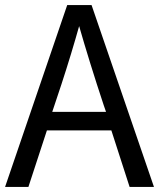

<svg xmlns="http://www.w3.org/2000/svg" viewBox="-22 -731 627 757"><path d="M585 6H489L417 -217H163L90 6H-2L243 -711H339ZM396 -290 387 -316Q330 -488 288 -635H292Q259 -517 220 -398L184 -290Z"/></svg>

Font: LXGW 975 Gothic SC
Style: Regular
Weight: 400
Version: Version 2.01;February 25, 2021